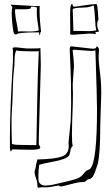

<svg xmlns="http://www.w3.org/2000/svg" viewBox="-20 -743 540 950"><path d="M58 -509 114 -503Q178 -503 180 -505Q182 -451 182 -423L172 -61V-28Q173 -26 176 -21.5Q179 -17 179 -13Q179 -2 135 -2H120L42 -4Q38 -3 37 1.5Q36 6 34 6Q29 6 29 -23V-59Q29 -199 44 -441V-490Q44 -496 42 -506Q48 -509 58 -509ZM83 -26 152 -25H160Q161 -71 164 -235Q167 -399 172 -490Q165 -489 154 -489H136Q87 -489 60 -493Q52 -475 52 -444.5Q52 -414 48.5 -391Q45 -368 43.5 -303Q42 -238 39.5 -206.5Q37 -175 37 -131Q37 -87 39 -31L42 -30Q44 -30 50 -28Q60 -26 83 -26ZM33 -720 153 -713H165Q175 -713 177 -714Q176 -713 176 -703V-689Q176 -644 183 -586Q179 -584 179 -578Q179 -572 177 -569Q174 -569 174 -574V-580Q174 -583 169 -583Q60 -583 60 -571Q57 -574 54 -574H52Q47 -574 42.5 -612.5Q38 -651 38 -674.5Q38 -698 41 -707Q41 -711 37 -713.5Q33 -716 33 -720ZM132 -710 133 -704Q133 -697 95 -697Q57 -697 56 -698L54 -688Q55 -678 56 -668Q57 -658 58 -651.5Q59 -645 59.5 -643.5Q60 -642 64.5 -618.5Q69 -595 69 -587L87 -588L127 -587Q156 -587 172 -593Q162 -653 162 -678.5Q162 -704 163 -705Q156 -710 136 -710ZM470 -495 468 -466Q468 -432 478 -354Q481 -320 481 -282L476 -118Q476 14 464 67L458 85Q444 128 435.5 135.5Q427 143 422 143Q414 143 402 155Q400 158 383.5 158Q367 158 331 168Q295 178 281 180L269 175Q224 184 208.5 184Q193 184 192 183L175 185Q171 185 169 187Q165 184 165 176V168Q165 158 158 138.5Q151 119 151 108L157 83Q157 74 161 62L165 46Q252 44 286 31.5Q320 19 320 -18L319 -37L330 -147L332 -232Q332 -347 328.5 -414.5Q325 -482 325 -496.5Q325 -511 331 -514L437 -502Q456 -502 456 -508V-511Q456 -513 461 -513Q470 -506 470 -495ZM341 -285 340 -221Q336 -124 336 -78Q336 -32 340 -21Q331 -14 328 4Q325 22 322 26Q308 45 247.5 56Q187 67 174 73Q170 98 170 121Q170 144 171 152Q172 160 180.5 167.5Q189 175 202 175Q215 175 223 174Q231 173 238.5 171.5Q246 170 267.5 165Q289 160 320.5 152.5Q352 145 366.5 138.5Q381 132 390.5 120Q400 108 407 102Q410 100 417.5 97Q425 94 427 91Q460 56 460 -203Q460 -259 452 -494Q444 -491 430 -491L346 -497Q344 -497 341 -494Q340 -494 339 -497Q346 -443 346 -415L340 -330V-314V-304Q341 -294 341 -285ZM423 -577 342 -571Q340 -571 335 -571.5Q330 -572 327 -572Q328 -574 327.5 -601Q327 -628 327 -675.5Q327 -723 336 -723Q340 -723 340 -716.5Q340 -710 348.5 -710Q357 -710 397 -716.5Q437 -723 458 -723Q463 -711 464.5 -681Q466 -651 467 -644Q461 -638 461 -621Q461 -604 470 -589Q468 -585 460.5 -585Q453 -585 452 -584Q452 -581 455 -574Q439 -577 423 -577ZM359 -590 421 -589Q441 -589 456 -593Q452 -611 450 -653.5Q448 -696 444 -714Q443 -714 441 -716Q425 -706 390 -705.5Q355 -705 340 -699V-688L343 -600V-590Z"/></svg>

Font: Londrina Sketch
Style: Regular
Weight: 400
Designer: Marcelo Magalhaes
Foundry: Marcelo Magalhaes
Version: Version 1.001 2011